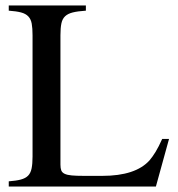

<svg xmlns="http://www.w3.org/2000/svg" viewBox="-20 -682 651 702"><path d="M598 -174 550 0H12V-19Q39 -21 56 -25.5Q73 -30 82.5 -39.5Q92 -49 95.5 -66Q99 -83 99 -109V-553Q99 -579 96 -595.5Q93 -612 83.5 -622Q74 -632 57 -636.5Q40 -641 12 -643V-662H294V-643Q264 -641 246 -636.5Q228 -632 218 -622.5Q208 -613 204.5 -596.5Q201 -580 201 -553V-80Q201 -67 204 -59Q207 -51 216.5 -46.5Q226 -42 243 -40.5Q260 -39 287 -39H354Q476 -39 527 -96Q538 -109 549 -127Q560 -145 573 -174Z"/></svg>

Font: Klingon pIqaD HaSta
Style: Regular
Weight: 400
Width: 0
Designer: Mike Neff (qa'vaj)
Foundry: Mike Neff and Michael Everson
Version: Version 2.003